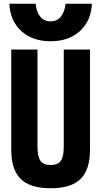

<svg xmlns="http://www.w3.org/2000/svg" viewBox="-20 -994 540 1024"><path d="M250 10Q141 10 90.5 -39.5Q40 -89 40 -195V-730H180V-210Q180 -158 196 -136Q212 -114 250 -114Q288 -114 304 -136Q320 -158 320 -210V-730H460V-195Q460 -89 409.5 -39.5Q359 10 250 10ZM250 -774Q153 -774 93.5 -828.5Q34 -883 30 -974H170Q175 -928 195.5 -904Q216 -880 250 -880Q283 -880 303.5 -904Q324 -928 330 -974H470Q466 -883 406.5 -828.5Q347 -774 250 -774Z"/></svg>

Font: M PLUS Code Latin
Style: Bold
Weight: 700
Designer: Coji Morishita
Foundry: UNDERFOREST DESIGN
Version: Version 1.002; ttfautohint (v1.8.3)